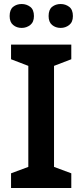

<svg xmlns="http://www.w3.org/2000/svg" viewBox="-20 -936 410 956"><path d="M335 0H35V-73L121 -105V-608L35 -641V-714H335V-641L249 -608V-105L335 -73ZM28 -856Q28 -888 45.5 -902Q63 -916 88 -916Q112 -916 130.5 -902Q149 -888 149 -856Q149 -826 130.5 -811.5Q112 -797 88 -797Q63 -797 45.5 -811.5Q28 -826 28 -856ZM222 -856Q222 -888 239.5 -902Q257 -916 282 -916Q306 -916 324.5 -902Q343 -888 343 -856Q343 -826 324.5 -811.5Q306 -797 282 -797Q257 -797 239.5 -811.5Q222 -826 222 -856Z"/></svg>

Font: Noto Sans Tangsa SemiBold
Style: Regular
Weight: 600
Version: Version 1.504